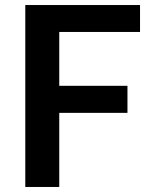

<svg xmlns="http://www.w3.org/2000/svg" viewBox="-20 -743 606 763"><path d="M215.5 -616V-402H486.5V-294.5H215.5V0H80.5V-723H536.5V-616Z"/></svg>

Font: Lato
Style: Bold
Weight: 700
Designer: Lukasz Dziedzic with Adam Twardoch and Botio Nikoltchev
Foundry: tyPoland Lukasz Dziedzic
Version: Version 2.010; 2014-09-01; http://www.latofonts.com/; ttfaut